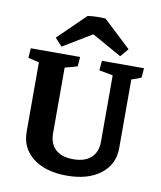

<svg xmlns="http://www.w3.org/2000/svg" viewBox="-77 -721 663 792"><g transform="rotate(10 254.5 -325.5)"><path d="M301.3 -657.7 417 -549.3 387.7 -515.1 263.2 -585 142.6 -512.2 112.8 -544.4 226.6 -655.3Q262.2 -660.6 301.3 -657.7ZM62 -141.1V-432.1L16.1 -442.9L19 -483.4H225.6L222.7 -443.8Q204.6 -437.5 170.4 -429.2V-154.8Q170.4 -110.4 196.3 -86.7Q222.2 -63 270.5 -63Q318.4 -63 344.7 -86.7Q371.1 -110.4 371.1 -154.8V-432.1L313.5 -442.9L316.9 -483.4H493.2L490.2 -443.8Q475.1 -436.5 449.7 -428.7V-141.1Q449.7 -72.8 397 -32.2Q344.2 8.3 255.9 8.3Q167 8.3 114.5 -32.2Q62 -72.8 62 -141.1Z"/></g></svg>

Font: Markazi Text SemiBold
Style: Regular
Weight: 600
Designer: Borna Izadpanah (Arabic designer), Fiona Ross (Arabic design director) and Florian Runge (Latin designer)
Foundry: Borna Izadpanah and Florian Runge
Version: Version 1.001; ttfautohint (v1.8.3)